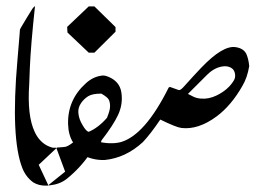

<svg xmlns="http://www.w3.org/2000/svg" viewBox="-20 -584 842 603"><path d="M84.5 -11.2Q101.1 -1 122.6 -1H129.9L184.6 -44.9L156.7 -120.1H148.9Q148.9 -120.1 145.5 -120.1Q107.4 -129.9 88.9 -169.9Q64.9 -220.7 71.8 -320.3Q72.3 -339.4 73.7 -370.6Q76.7 -441.9 89.8 -563.5L88.9 -564.5Q89.4 -564 87.4 -563Q85.9 -562 81.5 -556.2Q68.4 -535.6 47.9 -501Q43 -493.2 42.5 -490.2L41.5 -475.6L34.7 -394.5Q13.2 -149.9 50.3 -55.7Q61.5 -27.8 84.5 -11.2Z M258.8 -564H276.4L342.8 -499V-484.4L276.4 -418.5H258.8L191.9 -481.9L190.9 -499.5Z M131.8 -2 101.6 -66.4 159.2 -120.6Q182.1 -122.1 186 -123Q195.3 -125.5 209.5 -136.7Q194.8 -159.7 193.8 -194.3Q191.9 -271 250.5 -323.2Q273.4 -343.8 301.3 -346.7Q309.6 -347.7 322.8 -341.8Q355 -327.6 360.8 -295.9Q367.2 -258.8 351.1 -223.6Q335.9 -190.9 298.8 -143.1L291 -116.7L264.6 -104Q232.4 -56.6 189.9 -22.5Q168.5 -5.4 137.2 -2ZM298.3 -290Q270 -290 256.8 -281.7Q243.7 -273.4 234.9 -260.7Q224.6 -246.1 226.1 -229.5Q227.5 -210 239.7 -190.4Q250.5 -171.9 258.3 -169.9Q288.6 -182.6 315.9 -213.9Q325.7 -237.3 325.7 -250Q325.7 -263.7 321.3 -271.5Q316.9 -279.3 298.3 -290Z M428.7 -137.7Q374.5 -87.9 308.6 -81.5Q267.1 -80.1 231.9 -102.1L236.8 -137.2L272.9 -147L277.8 -143.1Q281.2 -142.1 284.2 -140.1Q326.7 -129.4 359.4 -137.7Q435.5 -159.7 509.8 -309.1L513.7 -311L541 -301.3Q545.9 -299.3 556.6 -311Q589.8 -348.1 612.3 -371.6Q679.7 -441.9 719.7 -436Q747.1 -432.1 754.9 -411.6Q760.7 -397 762.7 -376.5Q756.8 -340.3 741.2 -314Q706.1 -252.4 660.2 -218.3Q602.5 -175.8 549.8 -182.1Q533.2 -184.1 483.4 -208.5Q453.1 -163.6 428.7 -137.7ZM570.3 -289.1Q577.1 -285.2 586.4 -280.8Q597.2 -275.4 610.4 -274.4Q635.3 -272 660.2 -284.2Q697.3 -302.2 714.8 -332Q721.2 -342.8 716.8 -357.4Q712.9 -369.6 699.2 -374Q693.4 -376 686.5 -376Q656.2 -375 629.9 -348.6Z"/></svg>

Font: Urdu Khush Khati
Style: Regular
Weight: 400
Version: Version 001.500